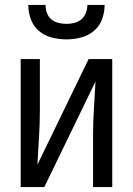

<svg xmlns="http://www.w3.org/2000/svg" viewBox="-20 -760 540 780"><path d="M64 0V-520H142V-312Q142 -257 138.5 -202Q135 -147 132 -91L340 -520H436V0H358V-208Q358 -263 361.5 -318Q365 -373 368 -429L160 0ZM250 -600Q220 -600 190.5 -607.5Q161 -615 138.5 -634Q116 -653 105.5 -681.5Q95 -710 95 -740H165Q165 -724 170.5 -708Q176 -692 188.5 -681.5Q201 -671 217.5 -667Q234 -663 250 -663Q266 -663 282 -667Q298 -671 310.5 -681.5Q323 -692 329 -708Q335 -724 335 -740H405Q405 -710 394.5 -681.5Q384 -653 361 -634Q338 -615 309 -607.5Q280 -600 250 -600Z"/></svg>

Font: Huly
Style: Regular
Weight: 400
Designer: Belleve Invis
Foundry: Belleve Invis
Version: Version 33.2.5; ttfautohint (v1.8.4)